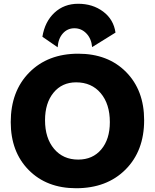

<svg xmlns="http://www.w3.org/2000/svg" viewBox="-20 -989 822 1019"><path d="M286 -738 205 -794Q218 -874 269 -921.5Q320 -969 395 -969Q472 -969 527.5 -927.5Q583 -886 593 -816L469 -739Q465 -784 438.5 -811.5Q412 -839 375 -839Q338 -839 313.5 -811.5Q289 -784 286 -738ZM384 10Q228 10 132.5 -86.5Q37 -183 37 -341Q37 -505 135.5 -604.5Q234 -704 395 -704Q553 -704 649 -607Q745 -510 745 -351Q745 -188 646 -89Q547 10 384 10ZM395 -142Q472 -142 517.5 -196Q563 -250 563 -341Q563 -437 514.5 -494.5Q466 -552 384 -552Q309 -552 264 -497Q219 -442 219 -351Q219 -256 267 -199Q315 -142 395 -142Z"/></svg>

Font: Cantarell Extra Bold
Style: Regular
Weight: 800
Designer: Dave Crossland, Nikolaus Waxweiler, Florian Fecher, Jacques Le Bailly, Eben Sorkin, Alexei Vanyashin, Alexios Zavras, Em
Version: Version 0.303